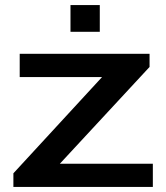

<svg xmlns="http://www.w3.org/2000/svg" viewBox="-20 -740 658 760"><path d="M33 0V-54L384 -435H58V-527H572V-475L217 -92H585V0ZM259 -614V-720H375V-614Z"/></svg>

Font: Archivo Expanded Medium
Style: Regular
Weight: 500
Width: 7
Designer: Hector Gatti
Foundry: Omnibus-Type
Version: Version 2.001